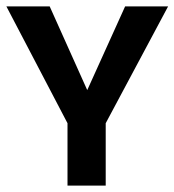

<svg xmlns="http://www.w3.org/2000/svg" viewBox="-45 -583 548 603"><path d="M167 -196 -25 -563H111L229 -300L348 -563H483L287 -196ZM167 0V-209H287V0Z"/></svg>

Font: Darker Grotesque Light ExtraBold
Style: Regular
Weight: 800
Version: Version 1.000;gftools[0.9.28]